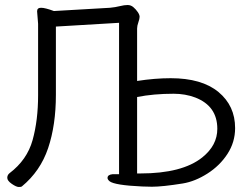

<svg xmlns="http://www.w3.org/2000/svg" viewBox="-20 -733 1003 766"><path d="M586 12 547 11Q437 6 417 -10Q409 -17 409 -23Q409 -36 429 -38H455V-642L203 -627V-355Q203 -234 172 -142Q141 -50 67 11Q65 13 55 13Q45 13 27 0.5Q9 -12 9 -23.5Q9 -35 18 -42Q88 -95 110 -174Q132 -253 132 -353V-638L128 -688Q128 -702 144 -702Q160 -702 195 -689L419 -702Q440 -704 458 -708.5Q476 -713 489 -713Q502 -713 512 -704.5Q522 -696 529.5 -685Q537 -674 537 -666Q537 -658 532 -644Q527 -630 527 -619V-410Q598 -421 661 -421Q785 -421 851.5 -366Q918 -311 918 -222Q918 -166 887.5 -119Q857 -72 807.5 -40.5Q758 -9 709 -1Q628 12 586 12ZM527 -41H540Q707 -41 787 -105Q847 -153 847 -219Q847 -310 759 -344Q719 -359 673 -359Q593 -359 527 -346Z"/></svg>

Font: LXGW WenKai TC
Style: Regular
Weight: 400
Designer: LXGW / Fontworks Inc.
Foundry: LXGW / Fontworks Inc.
Version: Version 1.330